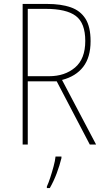

<svg xmlns="http://www.w3.org/2000/svg" viewBox="-20 -734 540 975"><path d="M95 0V-714H219Q290 -714 339 -697Q388 -680 414 -639Q440 -598 440 -525Q440 -443 402.5 -394.5Q365 -346 295 -328L468 0H436L268 -321H121V0ZM229 -347Q309 -347 361 -391Q413 -435 413 -526Q413 -617 365 -653Q317 -689 212 -689H121V-347ZM218 213Q226 196 235 168.5Q244 141 252 111.5Q260 82 262 61H292V69Q283 106 268 146Q253 186 233 221H218Z"/></svg>

Font: Noto Sans Mono ExtraCondensed Thin
Style: Regular
Weight: 100
Width: 2
Designer: Monotype Design Team
Foundry: Monotype Imaging Inc.
Version: Version 2.014; ttfautohint (v1.8.4.7-5d5b)